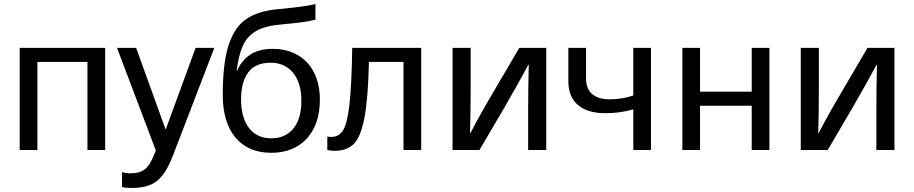

<svg xmlns="http://www.w3.org/2000/svg" viewBox="-20 -746 4547 955"><path d="M415 0V-438H166V0H78V-508H503V0Z M633 189Q603 189 587 184V110Q605 116 629 116Q663 116 684.5 106Q706 96 722 72Q738 48 755 2L562 -508H657L803 -104H805L953 -508H1046L842 23Q817 89 789.5 124.5Q762 160 725.5 174.5Q689 189 633 189Z M1385 -625Q1303 -619 1257 -593.5Q1211 -568 1189 -521Q1167 -474 1157 -393H1159Q1180 -444 1223.5 -473.5Q1267 -503 1336 -503Q1407 -503 1460 -472.5Q1513 -442 1542 -385Q1571 -328 1571 -251Q1571 -128 1506 -57Q1441 14 1329 14Q1215 14 1151.5 -61.5Q1088 -137 1088 -274Q1088 -433 1117.5 -523Q1147 -613 1207.5 -653Q1268 -693 1369 -701Q1500 -713 1549 -726V-648Q1500 -635 1385 -625ZM1179 -253Q1179 -161 1218.5 -109.5Q1258 -58 1329 -58Q1400 -58 1439.5 -107Q1479 -156 1479 -244Q1479 -333 1438 -383.5Q1397 -434 1326 -434Q1249 -434 1214 -385Q1179 -336 1179 -253Z M1987 0V-438H1815Q1811 -255 1792.5 -159.5Q1774 -64 1739.5 -30Q1705 4 1645 4Q1623 4 1608 0V-67Q1618 -65 1628 -65Q1666 -65 1686.5 -98Q1707 -131 1718 -225Q1729 -319 1732 -508H2075V0Z M2607 0V-196Q2607 -310 2610 -424H2608Q2566 -345 2490 -213L2365 0H2231V-508H2321V-312Q2321 -198 2318 -84H2320Q2365 -172 2438 -295L2563 -508H2697V0Z M3130 0V-202Q3064 -183 2991 -183Q2902 -183 2854.5 -224Q2807 -265 2807 -341V-508H2895V-354Q2895 -305 2925 -278.5Q2955 -252 3012 -252Q3073 -252 3130 -271V-508H3218V0Z M3719 0V-220H3462V0H3374V-508H3462V-290H3719V-508H3807V0Z M4339 0V-196Q4339 -310 4342 -424H4340Q4298 -345 4222 -213L4097 0H3963V-508H4053V-312Q4053 -198 4050 -84H4052Q4097 -172 4170 -295L4295 -508H4429V0Z"/></svg>

Font: CST
Style: Regular
Weight: 400
Version: Version 1.00